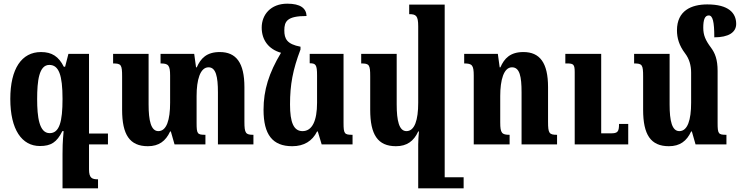

<svg xmlns="http://www.w3.org/2000/svg" viewBox="-20 -785 4023 1044"><path d="M352 -492 334 -422H327C299 -478 262 -502 203 -502C98 -502 36 -412 36 -247C36 -80 99 9 197 9C257 9 289 -11 319 -72H326C320 -9 320 23 320 53V239H513V190C481 190 464 184 464 136V0H567V-59H464V-492ZM250 -61C193 -61 182 -149 182 -246C182 -345 192 -432 248 -432C300 -432 320 -377 320 -247C320 -123 303 -61 250 -61Z M1309 -123V-311C1309 -444 1264 -502 1175 -502C1103 -502 1071 -467 1050 -419H1046L1036 -492H853V-440C895 -440 905 -431 905 -374V-226C905 -133 886 -72 841 -72C801 -72 788 -129 788 -217V-492H595V-440C639 -440 644 -433 644 -369V-188C644 -53 685 10 784 10C844 10 881 -18 905 -70H909L929 0H1097V-52C1053 -52 1049 -57 1049 -117V-263C1049 -350 1068 -419 1114 -419C1154 -419 1165 -368 1165 -283V0H1358V-52C1316 -52 1309 -60 1309 -123Z M1569 10C1633 10 1678 -18 1704 -70H1708L1729 0H1897V-52C1853 -52 1848 -57 1848 -117V-492H1664V-441C1697 -441 1704 -433 1704 -375V-226C1704 -129 1678 -72 1625 -72C1577 -72 1557 -119 1557 -217C1557 -325 1572 -405 1614 -516V-531C1540 -545 1526 -574 1526 -620C1526 -669 1541 -698 1647 -698C1645 -740 1614 -765 1542 -765C1452 -765 1403 -705 1403 -635C1403 -567 1441 -517 1508 -498C1442 -388 1413 -295 1413 -188C1413 -53 1462 10 1569 10Z M2133 10C2193 10 2230 -18 2254 -70H2258C2256 -47 2254 -23 2254 0V239H2501V179H2398V-760H2205V-708C2242 -708 2254 -700 2254 -642V-226C2254 -133 2235 -72 2190 -72C2150 -72 2137 -129 2137 -217V-492H1944V-440C1988 -440 1993 -433 1993 -369V-188C1993 -53 2034 10 2133 10Z M3009 -52C2966 -52 2960 -60 2960 -123V-311C2960 -444 2915 -502 2826 -502C2754 -502 2722 -467 2701 -419H2697L2687 -492H2504V-440C2547 -440 2556 -431 2556 -374V0H2751V-52C2709 -52 2700 -61 2700 -119V-263C2700 -350 2719 -419 2764 -419C2806 -419 2816 -369 2816 -283V0H3009ZM3396 -111H3346C3346 -68 3338 -60 3302 -60H3249V-492H3054V-440H3064C3099 -440 3105 -434 3105 -392V0H3396Z M3882 -117V-399C3882 -462 3868 -496 3846 -526C3816 -566 3804 -594 3804 -634C3804 -677 3812 -701 3834 -701C3855 -701 3864 -669 3864 -582C3940 -582 3983 -608 3983 -655C3983 -714 3942 -761 3826 -761C3739 -761 3661 -727 3661 -620C3661 -578 3673 -537 3705 -495C3728 -465 3738 -429 3738 -390V-226C3738 -133 3719 -72 3674 -72C3634 -72 3621 -127 3621 -217V-492H3428V-440C3472 -440 3477 -433 3477 -369V-188C3477 -53 3518 10 3617 10C3677 10 3714 -18 3738 -70H3742L3762 0H3930V-52C3886 -52 3882 -57 3882 -117Z"/></svg>

Font: Noto Serif Armenian ExtraCondensed ExtraBold
Style: Regular
Weight: 800
Width: 2
Designer: Monotype Design Team
Foundry: Monotype Imaging Inc.
Version: Version 2.008